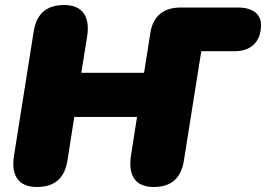

<svg xmlns="http://www.w3.org/2000/svg" viewBox="-20 -735 1060 765"><path d="M127 10C198 10 238 -25 249 -97L276 -269H526L502 -116C490 -37 518 10 592 10C663 10 702 -25 713 -97L782 -531H916C981 -531 1020 -570 1020 -635C1020 -679 987 -705 928 -705H699C631 -705 589 -670 579 -603L554 -445H304L327 -589C340 -668 309 -715 236 -715C165 -715 125 -680 114 -608L36 -116C23 -36 53 10 127 10Z"/></svg>

Font: SN Pro Black
Style: Italic
Weight: 900
Italic angle: -9°
Designer: Tobias Whetton
Foundry: Supernotes
Version: Version 1.001;Glyphs 3.2 (3249)